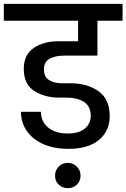

<svg xmlns="http://www.w3.org/2000/svg" viewBox="-44 -760 659 1001"><path d="M290 -470Q245 -470 215 -454Q185 -438 185 -398Q185 -360 211 -343Q237 -326 278 -326H323Q410 -326 469 -285Q528 -244 528 -155Q528 -77 472 -30.5Q416 16 313 16Q202 16 134.5 -36.5Q67 -89 65 -177H169Q170 -126 207 -95Q244 -64 310 -64Q367 -64 398 -89.5Q429 -115 429 -156Q429 -206 394 -228.5Q359 -251 304 -251H265Q190 -251 135 -285.5Q80 -320 80 -401Q80 -475 132 -510Q184 -545 261 -545H363V-652H-24V-740H595V-652H464V-470ZM376 156Q376 184 357 202.5Q338 221 309 221Q281 221 262 202.5Q243 184 243 156Q243 128 262 108.5Q281 89 309 89Q337 89 356.5 108.5Q376 128 376 156Z"/></svg>

Font: Poppins Cyr Med
Style: Regular
Weight: 500
Designer: Ninad Kale (Devanagari), Jonny Pinhorn (Latin)
Foundry: Indian Type Foundry
Version: 4.004